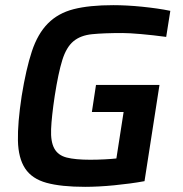

<svg xmlns="http://www.w3.org/2000/svg" viewBox="-20 -716 710 744"><path d="M459 -282H336L352 -387H598L540 -14Q513 -9 483 -5Q453 -1 422.5 2Q392 5 363 6.5Q334 8 310 8Q217 8 160.5 -7.5Q104 -23 77.5 -63Q51 -103 49.5 -171Q48 -239 64 -344Q81 -449 103.5 -517Q126 -585 165.5 -625Q205 -665 265.5 -680.5Q326 -696 419 -696Q444 -696 472.5 -694.5Q501 -693 530.5 -690Q560 -687 588 -683Q616 -679 640 -674L624 -573Q572 -580 526 -584Q480 -588 454 -588Q382 -588 337 -583.5Q292 -579 264.5 -556Q237 -533 221.5 -483.5Q206 -434 192 -344Q180 -264 178 -215.5Q176 -167 190.5 -140.5Q205 -114 238.5 -105.5Q272 -97 330 -97Q357 -97 385.5 -98.5Q414 -100 431 -102Z"/></svg>

Font: Azeri Sans SemiBold
Style: Italic
Weight: 600
Designer: Hector Gatti & Omnibus-Type (original fonts) / Cristiano Sobral (main changes and remastering)
Foundry: Omnibus-Type
Version: Version 0.07;August 21, 2020;FontCreator 13.0.0.2681 64-bit;